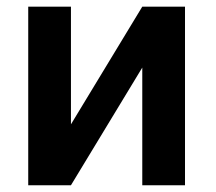

<svg xmlns="http://www.w3.org/2000/svg" viewBox="-20 -548 640 568"><path d="M400.9 -528.3 189.9 -180.2V-528.3H63.5V0H189.9L400.9 -348.1V0H527.3V-528.3Z"/></svg>

Font: Roboto Mono SemiBold
Style: Regular
Weight: 600
Monospace: yes
Designer: Google
Version: Version 3.000